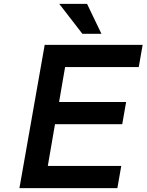

<svg xmlns="http://www.w3.org/2000/svg" viewBox="-20 -968 754 988"><path d="M404 -794 285 -948H428L502 -794ZM80 0 210 -737H714L694 -623H315L284 -443H629L609 -329H263L226 -114H604L584 0Z"/></svg>

Font: Tomorrow Medium
Style: Italic
Weight: 500
Italic angle: -10°
Designer: Tony de Marco, Monica Rizzolli
Foundry: Just in Type
Version: Version 2.002